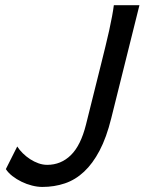

<svg xmlns="http://www.w3.org/2000/svg" viewBox="-20 -719 565 751"><path d="M525.4 -698.7 415 -255.9Q396.5 -181.2 369.6 -130.1Q342.8 -79.1 308.8 -47.4Q274.9 -15.6 233.6 -1.7Q192.4 12.2 145.5 12.2Q126.5 12.2 105.2 6.8Q84 1.5 64.5 -8.1Q44.9 -17.6 28.6 -30.3Q12.2 -43 2.9 -57.6L47.4 -146Q56.2 -132.3 69.3 -119.4Q82.5 -106.4 97.9 -96.4Q113.3 -86.4 130.4 -80.3Q147.5 -74.2 164.6 -74.2Q218.3 -74.2 257.1 -112.1Q295.9 -149.9 316.4 -231.9L375.5 -468.8Q384.3 -503.9 392.3 -536.9Q400.4 -569.8 407 -599.6Q413.6 -629.4 418.2 -654.5Q422.9 -679.7 425.3 -698.7Z"/></svg>

Font: Andika New Basic
Style: Italic
Weight: 400
Italic angle: -14°
Designer: Victor Gaultney, Annie Olsen, Julie Remington, Don Collingsworth, Eric Hays
Foundry: SIL International
Version: Version 5.500